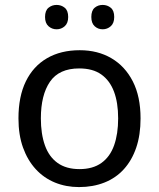

<svg xmlns="http://www.w3.org/2000/svg" viewBox="-20 -750 645 780"><path d="M551 -269Q551 -202 533.5 -150.5Q516 -99 483.5 -63Q451 -27 404.5 -8.5Q358 10 301 10Q248 10 203 -8.5Q158 -27 125 -63Q92 -99 73.5 -150.5Q55 -202 55 -269Q55 -358 85 -419.5Q115 -481 171 -513.5Q227 -546 304 -546Q377 -546 432.5 -513.5Q488 -481 519.5 -419.5Q551 -358 551 -269ZM146 -269Q146 -206 162.5 -159.5Q179 -113 214 -88Q249 -63 303 -63Q357 -63 392 -88Q427 -113 443.5 -159.5Q460 -206 460 -269Q460 -333 443 -378Q426 -423 391.5 -447.5Q357 -472 302 -472Q220 -472 183 -418Q146 -364 146 -269ZM163 -681Q163 -707 177 -718.5Q191 -730 210 -730Q229 -730 243 -718.5Q257 -707 257 -681Q257 -656 243 -643.5Q229 -631 210 -631Q191 -631 177 -643.5Q163 -656 163 -681ZM351 -681Q351 -707 364.5 -718.5Q378 -730 397 -730Q416 -730 430 -718.5Q444 -707 444 -681Q444 -656 430 -643.5Q416 -631 397 -631Q378 -631 364.5 -643.5Q351 -656 351 -681Z"/></svg>

Font: Noto Sans Kannada
Style: Regular
Weight: 400
Designer: Jelle Bosma - Monotype Design Team
Foundry: Monotype Imaging Inc.
Version: Version 2.003